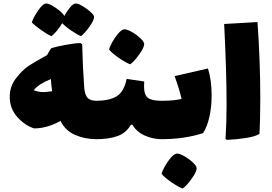

<svg xmlns="http://www.w3.org/2000/svg" viewBox="-20 -766 1566 1105"><path d="M566 -76Q566 -19 559 8Q552 35 534 35Q470 35 413.5 11Q357 -13 328 -70Q251 -27 176 -27Q123 -44 79.5 -92.5Q36 -141 36 -209Q36 -270 73.5 -317.5Q111 -365 146.5 -388Q182 -411 251 -449Q256 -458 263 -470.5Q270 -483 276 -489Q305 -498 359 -508Q413 -518 444 -518L453 -510Q456 -378 465 -258Q469 -218 485 -202Q501 -186 534 -186Q553 -186 559.5 -159Q566 -132 566 -76ZM232 -236Q244 -236 280 -241Q275 -274 273 -311Q239 -297 215.5 -282.5Q192 -268 174 -247Q199 -236 232 -236ZM446 -558Q424 -567 389.5 -590.5Q355 -614 338 -633Q326 -611 307 -588.5Q288 -566 276 -558Q252 -568 215.5 -594Q179 -620 163 -637Q170 -662 198.5 -704Q227 -746 246 -746Q265 -746 303.5 -719Q342 -692 350 -674Q367 -704 384.5 -725Q402 -746 417 -746Q436 -746 477 -716.5Q518 -687 521 -671Q524 -653 495 -612.5Q466 -572 446 -558Z M942 -76Q942 -19 935 8Q928 35 910 35Q862 35 815 15Q768 -5 742 -48H733Q707 -2 658 16.5Q609 35 534 35Q516 35 509 8Q502 -19 502 -76Q502 -132 508.5 -159Q515 -186 534 -186Q607 -186 650 -211Q693 -236 709 -312L810 -297Q809 -287 809 -270Q809 -220 831 -203Q853 -186 910 -186Q929 -186 935.5 -159Q942 -132 942 -76ZM608 -481Q611 -497 626 -523.5Q641 -550 660 -572.5Q679 -595 693 -597Q707 -599 733.5 -585Q760 -571 783.5 -550Q807 -529 809 -517Q814 -499 782.5 -454.5Q751 -410 729 -396Q704 -405 663.5 -433Q623 -461 608 -481Z M1198 -216Q1198 -152 1185.5 -95Q1173 -38 1149 0Q1041 35 910 35Q892 35 885 8Q878 -19 878 -76Q878 -132 884.5 -159Q891 -186 910 -186Q985 -186 1025 -197Q1014 -247 985 -328L1177 -372Q1198 -304 1198 -216ZM1111 198Q1116 216 1084.5 260.5Q1053 305 1031 319Q1006 310 965.5 282Q925 254 910 234Q914 218 928.5 191.5Q943 165 962 143Q981 121 996 118Q1009 116 1035.5 130Q1062 144 1085.5 165Q1109 186 1111 198Z M1278 33Q1284 -63 1284 -165Q1284 -357 1270 -628L1462 -639Q1478 -410 1478 -205Q1478 -76 1473 5Q1448 20 1393.5 28.5Q1339 37 1285 39Z"/></svg>

Font: Lalezar
Style: Regular
Weight: 400
Designer: Borna Izadpanah
Foundry: Borna Izadpanah
Version: Version 1.003;November 28, 2018;FontCreator 11.5.0.2421 64-b